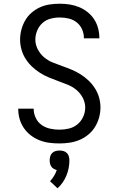

<svg xmlns="http://www.w3.org/2000/svg" viewBox="-20 -763 640 1032"><path d="M299 8Q272 8 245 4.5Q218 1 192.5 -9Q167 -19 145.5 -35.5Q124 -52 108.5 -74.5Q93 -97 85.5 -123.5Q78 -150 78 -177Q78 -177 78 -178Q78 -179 78 -179H161Q161 -179 161 -178.5Q161 -178 161 -178Q161 -153 172 -129.5Q183 -106 203.5 -91.5Q224 -77 249 -71.5Q274 -66 299 -66Q325 -66 350.5 -72Q376 -78 396 -94.5Q416 -111 427 -135Q438 -159 438 -185Q438 -212 425 -237Q412 -262 391 -279.5Q370 -297 344.5 -307.5Q319 -318 293.5 -327Q268 -336 243 -346.5Q218 -357 195 -371.5Q172 -386 152 -405Q132 -424 117.5 -447Q103 -470 95.5 -496.5Q88 -523 88 -550Q88 -577 95 -603.5Q102 -630 115.5 -653.5Q129 -677 150 -695Q171 -713 195.5 -724Q220 -735 247 -739Q274 -743 301 -743Q328 -743 354 -739Q380 -735 404.5 -725Q429 -715 450 -698.5Q471 -682 485.5 -660Q500 -638 507 -612Q514 -586 514 -560Q514 -559 514 -558.5Q514 -558 514 -557H431Q431 -557 431 -557.5Q431 -558 431 -559Q431 -583 421 -605.5Q411 -628 392 -643Q373 -658 349 -663.5Q325 -669 301 -669Q276 -669 251.5 -662.5Q227 -656 208.5 -639.5Q190 -623 180 -599Q170 -575 170 -550Q170 -523 183 -498Q196 -473 216.5 -455.5Q237 -438 262.5 -427.5Q288 -417 314 -408Q340 -399 365 -388.5Q390 -378 413 -363.5Q436 -349 456 -330Q476 -311 490.5 -288Q505 -265 512.5 -239Q520 -213 520 -185Q520 -158 512.5 -131Q505 -104 490.5 -80.5Q476 -57 454 -39Q432 -21 406.5 -10.5Q381 0 353.5 4Q326 8 299 8ZM289 249 249 211Q261 198 270.5 182.5Q280 167 285 151Q277 149 269 144.5Q261 140 256 132.5Q251 125 249 116.5Q247 108 247 99Q247 88 250 77.5Q253 67 260.5 59.5Q268 52 278.5 49Q289 46 300 46Q311 46 321.5 49Q332 52 339.5 59.5Q347 67 350 77.5Q353 88 353 99Q353 120 349 140.5Q345 161 337 180.5Q329 200 317 217.5Q305 235 289 249Z"/></svg>

Font: Iosevka Meiseki Sans
Style: Regular
Weight: 400
Monospace: yes
Designer: Belleve Invis
Foundry: Belleve Invis
Version: Version 11.2.6; ttfautohint (v1.8.4)